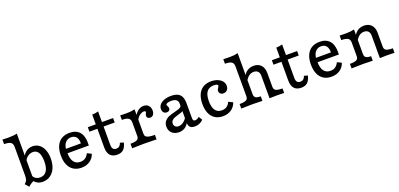

<svg xmlns="http://www.w3.org/2000/svg" viewBox="-6 -1449 4726 2277"><g transform="rotate(-20 2357.5 -310.5)"><path d="M145.8 -58.3 165.9 -110.3Q174 -81.2 198.1 -64.8Q222.2 -48.4 256.1 -48.4Q309.8 -48.4 337.7 -89.9Q365.6 -131.4 365.6 -211.9Q365.6 -260.1 355.4 -293.3Q345.3 -326.6 324.9 -343.8Q304.5 -361 274.5 -361Q236.6 -361 204.8 -336.2Q173 -311.4 165.9 -275.8L156.4 -307Q164.8 -360.3 202.6 -393.6Q240.3 -426.9 293.4 -426.9Q339.7 -426.9 375.1 -401Q410.6 -375.1 429.9 -327.4Q449.2 -279.7 449.2 -216.6Q449.2 -148.4 426.7 -96.9Q404.2 -45.4 362.8 -17.1Q321.4 11.3 267 11.3Q224.7 11.3 193.6 -9.3Q162.5 -29.9 145.8 -58.3ZM93.4 -132.9V-495Q93.4 -533.6 69.1 -549.8Q44.8 -566 -13.3 -566V-623.3Q22.3 -620.8 63.9 -620.8Q129.8 -620.8 171.3 -632.1V-39.9Q150.7 -30 131.6 -17.6Q112.5 -5.1 95.1 11.3L53.9 -35.5Q77.5 -54.8 85.5 -74.6Q93.4 -94.4 93.4 -132.9Z M572.9 -208.1Q572.9 -277.4 594.9 -326.7Q617 -375.9 659 -401.4Q701 -426.9 760.5 -426.9Q842.9 -426.9 886.9 -375.6Q930.9 -324.3 926.1 -206.9H625.6L624.8 -262.6H845.7Q847.4 -311.8 825.9 -341.4Q804.3 -371 757.3 -371Q717.1 -371 688.5 -340.4Q660 -309.8 655.6 -249.2L658 -245.8Q656.5 -230.3 656.5 -214.2Q656.5 -137.5 684.3 -98.1Q712.2 -58.8 767.5 -58.8Q803.4 -58.8 828.9 -75.8Q854.5 -92.8 872.3 -129.1L925.6 -102.7Q907.3 -49 862.8 -18.9Q818.2 11.3 756.3 11.3Q698.8 11.3 657.4 -14.5Q616 -40.4 594.4 -89.6Q572.9 -138.8 572.9 -208.1Z M1089 -123.1V-358.4H988.6V-414.8H1089V-537.3Q1128.9 -538.1 1167 -549.2V-414.8H1307.5V-358.4H1167V-125.8Q1167 -92.4 1180.3 -76Q1193.5 -59.7 1220.2 -59.7Q1244.3 -59.7 1259.2 -72Q1274.1 -84.4 1283.1 -111.6L1328.1 -98.3Q1314.6 -41 1285.8 -14.9Q1257 11.3 1207.1 11.3Q1148.5 11.3 1118.7 -22.6Q1089 -56.4 1089 -123.1Z M1503.9 -115.3V-287.3Q1503.9 -326 1479.6 -342.1Q1455.3 -358.3 1397.3 -358.3V-415.6L1426.9 -413.9Q1444.7 -413.1 1479.8 -413.1Q1534.7 -413.1 1581.9 -424.4V-115.9Q1581.9 -93.9 1593.4 -81.3Q1604.9 -68.7 1631.4 -63Q1657.9 -57.3 1705.3 -57.3V0L1678.6 -0.8Q1569.7 -3.2 1543.2 -3.2Q1509.4 -3.2 1397.3 0V-57.3Q1438.1 -57.3 1461.2 -62.9Q1484.3 -68.5 1494.1 -80.7Q1503.9 -92.8 1503.9 -115.3ZM1682.7 -304Q1682.7 -311.3 1685.4 -318.6Q1688.2 -325.9 1691.3 -332.4Q1693.6 -336.5 1695.6 -340.9Q1697.6 -345.4 1697.6 -349.4Q1697.6 -356 1691.7 -360Q1685.8 -364 1675.4 -364Q1658 -364 1636.6 -351.9Q1615.2 -339.8 1598.9 -320.9Q1582.6 -302 1578.6 -282L1574 -341.2Q1597.4 -383.4 1628.3 -405.1Q1659.2 -426.9 1695.3 -426.9Q1733.2 -426.9 1756.1 -402.6Q1778.9 -378.4 1778.9 -338.5Q1778.9 -306.9 1764 -287.3Q1749.1 -267.8 1724.3 -267.8Q1705.5 -267.8 1694.1 -278Q1682.7 -288.3 1682.7 -304Z M2108 -66.5V-305Q2108 -338.1 2086.7 -354.2Q2065.5 -370.4 2022.2 -370.4Q1993.1 -370.4 1974.7 -363.2Q1956.4 -355.9 1956.4 -344.6Q1956.4 -341.2 1958.4 -335.8Q1960.5 -330.4 1962.9 -325.4Q1967.6 -318.1 1970 -310.8Q1972.4 -303.6 1972.4 -295.6Q1972.4 -279.4 1961 -269.6Q1949.6 -259.8 1930.3 -259.8Q1906.2 -259.8 1891.4 -276Q1876.6 -292.2 1876.6 -319.1Q1876.6 -350.7 1897.4 -375.1Q1918.1 -399.4 1955.6 -413.1Q1993.2 -426.9 2041.4 -426.9Q2091.5 -426.9 2123.5 -411.4Q2155.5 -395.8 2170.7 -363.9Q2186 -332 2186 -281.4V-93.7Q2186 -73.6 2192.4 -64.9Q2198.7 -56.2 2212.6 -56.2Q2223.7 -56.2 2235.4 -60.8Q2247 -65.4 2259.4 -74.6L2266.4 -80L2294 -34Q2271.6 -11.1 2244.8 0.1Q2218.1 11.3 2186.2 11.3Q2145.8 11.3 2126.9 -7.5Q2108 -26.3 2108 -66.5ZM1865.9 -101.5Q1865.9 -143.9 1888.7 -170.1Q1911.4 -196.2 1942.6 -208.9Q1973.8 -221.5 2021.9 -233.2Q2053.4 -241.6 2070.1 -247.5Q2086.8 -253.4 2097.8 -262.2Q2108.8 -271 2108.8 -284.3L2113.6 -218.6Q2108.1 -208 2094 -202.1Q2079.9 -196.3 2049.4 -188Q2017.6 -179 1997.9 -171Q1978.2 -163 1963.8 -148.2Q1949.5 -133.5 1949.5 -109.8Q1949.5 -85.9 1964.8 -71.6Q1980.1 -57.3 2006.2 -57.3Q2036.5 -57.3 2065.8 -78.3Q2095.2 -99.3 2119.3 -138.6L2118.6 -78.1Q2096 -32.6 2063.4 -10.6Q2030.8 11.3 1987.3 11.3Q1932.5 11.3 1899.2 -19.5Q1865.9 -50.3 1865.9 -101.5Z M2359.2 -207.9Q2359.2 -277.4 2381.1 -326.6Q2403.1 -375.9 2444.9 -401.4Q2486.7 -426.9 2545.9 -426.9Q2591.8 -426.9 2628 -412.3Q2664.1 -397.7 2684.5 -372.1Q2704.9 -346.5 2704.9 -313.2Q2704.9 -281.4 2686.6 -261.6Q2668.2 -241.8 2639.3 -241.8Q2615.8 -241.8 2601.2 -254.6Q2586.7 -267.5 2586.7 -288.4Q2586.7 -299.8 2590.8 -308.8Q2595 -317.9 2602.5 -328.5Q2606.2 -334 2609.1 -339.8Q2612 -345.5 2612 -349.9Q2612 -360.2 2598.5 -365.8Q2584.9 -371.4 2561.7 -371.4Q2502.1 -371.4 2472.4 -332.3Q2442.8 -293.2 2442.8 -215.2Q2442.8 -137.6 2470.4 -98.2Q2498 -58.8 2552.9 -58.8Q2588.5 -58.8 2613.9 -75.8Q2639.2 -92.8 2656.8 -129.1L2710.1 -102.7Q2692 -49 2647.6 -18.9Q2603.3 11.3 2541.7 11.3Q2484.5 11.3 2443.2 -14.5Q2402 -40.4 2380.6 -89.6Q2359.2 -138.8 2359.2 -207.9Z M2880.9 -115.3V-495Q2880.9 -533.7 2856.5 -549.9Q2832.2 -566 2774.2 -566V-623.3Q2815.1 -620.8 2855.8 -620.8Q2914.7 -620.8 2958.8 -632.1V-115.3Q2958.8 -93.5 2966.6 -81Q2974.3 -68.5 2992.2 -62.9Q3010.1 -57.3 3041.3 -57.3V0L3018 -0.8Q2938.6 -3.2 2919.3 -3.2Q2900.6 -3.2 2804 -0.8L2774.2 0V-57.3Q2815 -57.3 2838.1 -62.9Q2861.2 -68.5 2871 -80.7Q2880.9 -92.8 2880.9 -115.3ZM3060.2 -358.9Q3026.7 -358.9 2999.9 -339.3Q2973.1 -319.6 2951 -279.1L2953.1 -342.8Q2968.7 -382.2 3004.2 -404.5Q3039.7 -426.9 3084.8 -426.9Q3143 -426.9 3176 -390.6Q3209 -354.3 3209 -290.6V-115.3Q3209 -83.1 3232.6 -70.2Q3256.1 -57.3 3315.7 -57.3V0Q3297 -0.8 3277.4 -1.6L3211.9 -2.4Q3161 -2.4 3131.1 0V-283.5Q3131.1 -320 3112.6 -339.5Q3094.1 -358.9 3060.2 -358.9Z M3411.6 -123.1V-358.4H3311.2V-414.8H3411.6V-537.3Q3451.5 -538.1 3489.5 -549.2V-414.8H3630.1V-358.4H3489.5V-125.8Q3489.5 -92.4 3502.8 -76Q3516.1 -59.7 3542.8 -59.7Q3566.9 -59.7 3581.8 -72Q3596.7 -84.4 3605.7 -111.6L3650.7 -98.3Q3637.2 -41 3608.4 -14.9Q3579.6 11.3 3529.7 11.3Q3471.1 11.3 3441.3 -22.6Q3411.6 -56.4 3411.6 -123.1Z M3728.5 -208.1Q3728.5 -277.4 3750.6 -326.7Q3772.6 -375.9 3814.6 -401.4Q3856.6 -426.9 3916.1 -426.9Q3998.6 -426.9 4042.6 -375.6Q4086.6 -324.3 4081.8 -206.9H3781.3L3780.4 -262.6H4001.4Q4003 -311.8 3981.5 -341.4Q3959.9 -371 3912.9 -371Q3872.7 -371 3844.2 -340.4Q3815.7 -309.8 3811.2 -249.2L3813.7 -245.8Q3812.1 -230.3 3812.1 -214.2Q3812.1 -137.5 3840 -98.1Q3867.9 -58.8 3923.2 -58.8Q3959.1 -58.8 3984.6 -75.8Q4010.1 -92.8 4027.9 -129.1L4081.3 -102.7Q4063 -49 4018.4 -18.9Q3973.9 11.3 3912 11.3Q3854.4 11.3 3813 -14.5Q3771.6 -40.4 3750.1 -89.6Q3728.5 -138.8 3728.5 -208.1Z M4273.3 -115.3V-287.3Q4273.3 -313.1 4262.7 -328.5Q4252.1 -343.8 4228.9 -350.7Q4205.8 -357.6 4166.6 -357.6V-414.8Q4220.2 -413.1 4248.3 -413.1Q4307.1 -413.1 4351.3 -424.4V-115.3Q4351.3 -93.5 4359 -81Q4366.8 -68.5 4384.7 -62.9Q4402.6 -57.3 4433.8 -57.3V0L4410.5 -0.8Q4331 -3.2 4311.8 -3.2Q4293 -3.2 4196.4 -0.8L4166.6 0V-57.3Q4207.4 -57.3 4230.5 -62.9Q4253.7 -68.5 4263.5 -80.7Q4273.3 -92.8 4273.3 -115.3ZM4452.7 -358.9Q4419.1 -358.9 4392.3 -339.3Q4365.5 -319.6 4343.4 -279.1L4345.5 -342.8Q4361.1 -382.2 4396.6 -404.5Q4432.2 -426.9 4477.3 -426.9Q4535.4 -426.9 4568.4 -390.6Q4601.5 -354.3 4601.5 -290.6V-115.3Q4601.5 -83.1 4625 -70.2Q4648.5 -57.3 4708.2 -57.3V0Q4689.4 -0.8 4669.9 -1.6L4604.4 -2.4Q4553.4 -2.4 4523.5 0V-283.5Q4523.5 -320 4505 -339.5Q4486.5 -358.9 4452.7 -358.9Z"/></g></svg>

Font: Playfair Micro SmCond SmLight
Style: Regular
Weight: 360
Width: 4
Designer: Claus Eggers Sørensen
Foundry: Claus Eggers Sørensen
Version: Version 2.100;Glyphs 3.2 (3219)